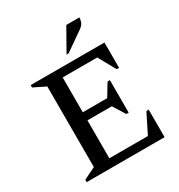

<svg xmlns="http://www.w3.org/2000/svg" viewBox="-199 -996 1056 1131"><g transform="rotate(-30 329.5 -431.0)"><path d="M60 0V-16L141 -56V-604L60 -644V-660H562V-488H546L481 -605H246V-368H412L463 -452H479V-231H463L412 -313H246V-55H508L574 -187H590V0ZM333 -710 419 -862H508Q508 -846 501.5 -829.5Q495 -813 473 -798L347 -710Z"/></g></svg>

Font: Spectral SC Medium
Style: Regular
Weight: 500
Designer: Jean-Baptiste Levee
Foundry: Production Type
Version: Version 2.001